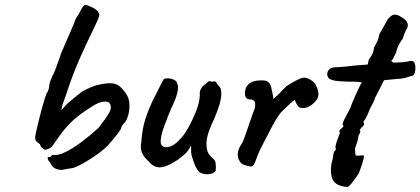

<svg xmlns="http://www.w3.org/2000/svg" viewBox="-20 -682 1662 759"><path d="M223 -10Q203 -12 194 -18.5Q185 -25 179 -38Q171 -47 169.5 -52Q168 -57 169 -61Q174 -61 178 -61.5Q182 -62 183 -65Q183 -68 186.5 -69Q190 -70 194 -69Q213 -68 241 -82Q269 -96 302.5 -121Q336 -146 369 -176Q395 -210 406 -227Q417 -244 418 -254Q419 -264 414 -273Q410 -281 391.5 -280.5Q373 -280 342 -260Q299 -233 273 -210Q247 -187 225 -158Q217 -148 208.5 -135.5Q200 -123 194 -114.5Q188 -106 188 -106Q188 -102 176.5 -96Q165 -90 157 -90Q153 -92 146.5 -97.5Q140 -103 138 -112Q129 -118 124 -123Q119 -128 119 -138Q119 -145 122 -157.5Q125 -170 130 -192Q136 -218 143.5 -246Q151 -274 157.5 -294.5Q164 -315 167 -317Q167 -317 171 -326Q175 -335 175 -347Q177 -359 181.5 -368Q186 -377 186 -381Q190 -384 198 -405Q206 -426 218 -460Q218 -463 225 -479.5Q232 -496 242 -518.5Q252 -541 262.5 -565.5Q273 -590 280 -609Q292 -626 300 -642.5Q308 -659 315 -662Q320 -663 330.5 -659Q341 -655 352.5 -648.5Q364 -642 369 -634Q372 -629 372.5 -624.5Q373 -620 368.5 -608.5Q364 -597 352 -572Q340 -547 318 -501Q290 -441 273.5 -398.5Q257 -356 247 -325Q237 -294 227 -268L222 -246L247 -273Q259 -283 272.5 -294.5Q286 -306 299 -316Q307 -322 320.5 -328.5Q334 -335 347 -340Q360 -345 366 -346Q369 -347 384.5 -350Q400 -353 417 -353Q439 -353 454.5 -339.5Q470 -326 483 -304Q494 -283 491.5 -252.5Q489 -222 475 -199Q470 -195 465 -188.5Q460 -182 460 -178Q459 -171 442 -149.5Q425 -128 408 -109Q390 -90 364 -71.5Q338 -53 312.5 -38.5Q287 -24 269 -18Q261 -17 246 -14.5Q231 -12 223 -10Z M768 -2Q758 -12 750.5 -29.5Q743 -47 737 -70Q735 -78 735.5 -89.5Q736 -101 735 -107Q732 -100 725.5 -90Q719 -80 713 -75Q709 -71 695 -59.5Q681 -48 667 -41Q634 -20 610 -20.5Q586 -21 567 -45Q551 -58 542 -76.5Q533 -95 539 -123Q541 -158 549 -191.5Q557 -225 582 -281Q603 -322 614 -344Q625 -366 628 -370Q643 -375 661 -369.5Q679 -364 681 -350Q687 -340 680.5 -313.5Q674 -287 656 -252Q642 -218 630 -185.5Q618 -153 615.5 -130Q613 -107 627 -102Q636 -97 655.5 -104Q675 -111 700.5 -141.5Q726 -172 753 -237Q761 -257 765 -272.5Q769 -288 770 -307Q768 -319 774.5 -331Q781 -343 793 -350Q797 -355 804 -359.5Q811 -364 813 -359L829 -360Q833 -361 837 -353Q841 -345 846 -341Q857 -332 854.5 -302Q852 -272 829 -218Q810 -177 803.5 -156Q797 -135 796 -115Q796 -97 800.5 -83.5Q805 -70 820 -57Q831 -50 832.5 -36Q834 -22 833 -10Q831 -1 819 3.5Q807 8 792.5 6.5Q778 5 768 -2Z M975 -24Q972 -23 963 -25Q954 -27 945.5 -30Q937 -33 935 -35Q931 -39 925 -49Q919 -59 920 -76Q921 -93 938 -118Q943 -128 950 -148Q957 -168 964.5 -190.5Q972 -213 978.5 -231Q985 -249 988 -256Q990 -273 986.5 -280.5Q983 -288 969 -289Q959 -289 953.5 -294.5Q948 -300 948 -318Q950 -332 955.5 -340.5Q961 -349 971 -356Q981 -361 994.5 -363Q1008 -365 1021.5 -364Q1035 -363 1041 -357Q1048 -353 1051.5 -339.5Q1055 -326 1057.5 -312Q1060 -298 1061 -291Q1071 -299 1085 -313.5Q1099 -328 1112 -341Q1128 -352 1150 -363.5Q1172 -375 1182 -375Q1193 -375 1207.5 -366.5Q1222 -358 1226 -350Q1236 -333 1238.5 -316Q1241 -299 1230 -285Q1220 -272 1203.5 -262Q1187 -252 1167 -256Q1161 -257 1154 -268.5Q1147 -280 1146 -286Q1146 -289 1136 -280.5Q1126 -272 1113.5 -260Q1101 -248 1091 -238Q1074 -217 1055 -181Q1036 -145 1010 -94Q998 -69 991 -48Q984 -27 975 -24Z M1353 57Q1309 54 1296.5 30Q1284 6 1290 -34Q1296 -53 1297.5 -68.5Q1299 -84 1306 -88Q1306 -88 1307.5 -91Q1309 -94 1306 -97Q1306 -110 1315 -133Q1317 -139 1320.5 -147.5Q1324 -156 1324 -156Q1319 -164 1324 -169Q1329 -174 1334.5 -178.5Q1340 -183 1335 -189Q1333 -193 1340 -207.5Q1347 -222 1356 -238Q1365 -254 1368 -263Q1368 -265 1373 -277Q1378 -289 1385 -305Q1392 -321 1398.5 -334Q1405 -347 1407 -351Q1417 -356 1399 -358Q1381 -360 1361 -359Q1330 -360 1311.5 -362Q1293 -364 1281 -371Q1269 -385 1276 -400Q1283 -415 1303 -416Q1316 -417 1323.5 -417Q1331 -417 1343.5 -418.5Q1356 -420 1383 -423L1434 -427L1437 -444Q1445 -457 1449 -463.5Q1453 -470 1455 -476.5Q1457 -483 1459 -495Q1459 -495 1468 -511.5Q1477 -528 1479 -546Q1491 -566 1500 -582.5Q1509 -599 1511 -603Q1526 -623 1538.5 -624Q1551 -625 1566 -615Q1575 -610 1582.5 -603Q1590 -596 1592 -585.5Q1594 -575 1584 -561Q1582 -557 1578 -546.5Q1574 -536 1572 -529Q1566 -522 1557.5 -506.5Q1549 -491 1546 -475Q1538 -458 1534.5 -451Q1531 -444 1527 -444Q1529 -434 1539 -434.5Q1549 -435 1572 -436Q1591 -438 1598.5 -440.5Q1606 -443 1616 -438Q1621 -431 1622 -419Q1623 -407 1620 -396Q1617 -385 1610 -382Q1605 -382 1589.5 -376.5Q1574 -371 1551 -370L1498 -365L1481 -331Q1474 -318 1469 -307.5Q1464 -297 1462 -295Q1462 -289 1455.5 -277Q1449 -265 1442 -251Q1436 -234 1428.5 -220Q1421 -206 1421 -206Q1417 -206 1417 -200Q1422 -188 1414 -182Q1409 -179 1405.5 -173.5Q1402 -168 1402 -168Q1406 -164 1403.5 -158Q1401 -152 1397 -145Q1397 -137 1392.5 -122Q1388 -107 1383 -94Q1384 -76 1385 -71Q1386 -66 1390 -67Q1395 -66 1402.5 -67Q1410 -68 1414 -68Q1428 -75 1399 2Q1383 27 1370.5 42Q1358 57 1353 57Z"/></svg>

Font: Caveat SemiBold
Style: Regular
Weight: 600
Designer: Pablo Impallari
Foundry: Pablo Impallari
Version: Version 2.000